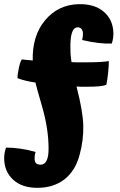

<svg xmlns="http://www.w3.org/2000/svg" viewBox="-80 -745 574 921"><path d="M302 -3Q282 74 229.5 115Q177 156 99 156Q25 156 -17.5 116.5Q-60 77 -60 13Q-60 0 -57.5 -13Q-55 -26 -51 -37Q-19 -37 16.5 -32Q52 -27 91 -16Q88 -9 87 -1.5Q86 6 86 15Q86 31 93 38Q100 45 115 45Q134 45 143.5 25.5Q153 6 153 -31Q153 -126 123 -230Q93 -334 90 -349Q63 -353 41 -358.5Q19 -364 4 -370Q4 -390 11 -421.5Q18 -453 25 -460Q34 -459 53 -457Q72 -455 77 -455Q74 -573 136 -647.5Q198 -722 296 -725Q373 -727 417.5 -689Q462 -651 464 -587Q464 -572 462 -559.5Q460 -547 456 -536Q426 -535 391.5 -539Q357 -543 314 -553Q316 -560 317 -568.5Q318 -577 318 -585Q317 -599 310.5 -606.5Q304 -614 292 -614Q273 -613 264.5 -586Q256 -559 258 -501Q258 -488 259.5 -474.5Q261 -461 263 -447Q274 -446 286.5 -446Q299 -446 324 -446Q370 -446 397.5 -447.5Q425 -449 442 -452Q442 -427 438.5 -394Q435 -361 430 -338Q416 -333 395 -331Q374 -329 339 -329Q317 -329 306.5 -329Q296 -329 287 -330Q318 -211 319.5 -141.5Q321 -72 302 -3Z"/></svg>

Font: Atma
Style: Bold
Weight: 700
Designer: Gregori Vincens, Jeremie Hornus, Riccardo Olocco, Yoann Minet.
Foundry: black foundry
Version: Version 1.102;PS 1.100;hotconv 1.0.86;makeotf.lib2.5.63406